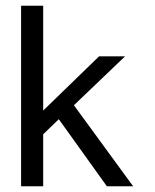

<svg xmlns="http://www.w3.org/2000/svg" viewBox="-20 -651 540 671"><path d="M53.7 -630.9H130.9V-264.6L326.2 -454.1H417L238.3 -283.2L445.3 0H353.5L185.5 -234.4L130.9 -181.6V0H53.7Z"/></svg>

Font: BabelStone Mayan Numerals
Style: Regular
Weight: 400
Designer: Andrew West
Foundry: BabelStone
Version: Version 11.000 June 09, 2018